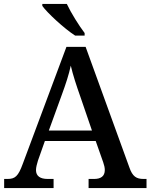

<svg xmlns="http://www.w3.org/2000/svg" viewBox="-20 -951 761 971"><path d="M360 -771H408V-784C379 -822 339 -886 318 -931H194V-921C219 -886 304 -807 360 -771ZM1 0H251V-46H221C184 -46 162 -60 162 -91C162 -104 167 -123 172 -139L207 -238H464L502 -130C507 -116 510 -103 510 -91C510 -59 489 -46 456 -46H428V0H721V-46H706C670 -46 650 -58 634 -105L413 -714H316L95 -122C72 -59 56 -46 18 -46H1ZM227 -291 292 -470C313 -527 328 -573 338 -619C349 -571 367 -517 386 -463L445 -291Z"/></svg>

Font: Noto Serif Oriya Medium
Style: Regular
Weight: 500
Designer: David Williams
Foundry: Google LLC, David Williams
Version: Version 1.051